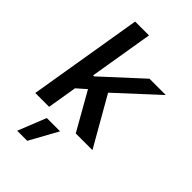

<svg xmlns="http://www.w3.org/2000/svg" viewBox="-283 -821 1153 1153"><g transform="rotate(45 293.0 -245.0)"><path d="M23.1 0H140.6L171.9 -188.6L230.5 -240.1L366.8 0H508.5L331 -310.4L585.9 -545.5H447.4L202.4 -320.3H193.9L261.4 -727.3H143.8ZM106.5 237.2H192.1L291.2 57.5H178.3Z"/></g></svg>

Font: Magic Ui Pro Semi Bold
Style: Italic
Weight: 600
Italic angle: -9.39999°
Designer: Stefan Endress, Andreas Faust
Version: Version 1.000;FEAKit 1.0